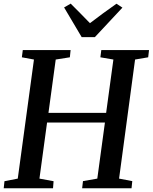

<svg xmlns="http://www.w3.org/2000/svg" viewBox="-25 -1012 821 1032"><path d="M-5 0 -1 -38 70.5 -52 157.5 -692 92.5 -704 97.5 -743H354.5L350.5 -704L274.5 -692L235.5 -405.5H545.5L584.5 -692L514.5 -704L519.5 -743H776L771.5 -704L701 -692L615 -52L686 -38.5L682 0H416.5L421 -38.5L498 -52L539 -353.5H228L187 -52L263 -38L260 0ZM414 -812.5 319.5 -972 355 -992.5Q381 -966.5 407 -940.2Q433 -914 458.5 -887.5Q492.5 -914 528.5 -940Q564.5 -966 601 -992L633 -971L485 -812.5Z"/></svg>

Font: Merriweather 48pt Medium
Style: Italic
Weight: 500
Italic angle: -7.8°
Version: Version 2.101